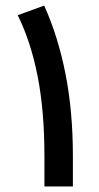

<svg xmlns="http://www.w3.org/2000/svg" viewBox="-20 -672 358 692"><path d="M139.2 -651.9Q189.9 -539.1 216.3 -404.5Q242.7 -270 242.7 -109.9V0H140.1V-111.3Q140.1 -272 115.7 -396.7Q91.3 -521.5 43.9 -617.2Z"/></svg>

Font: Vazir Medium WOL-UI
Style: Medium-WOL-UI
Weight: 500
Designer: Saber Rastikerdar
Foundry: Saber Rastikerdar
Version: Version 30.1.0